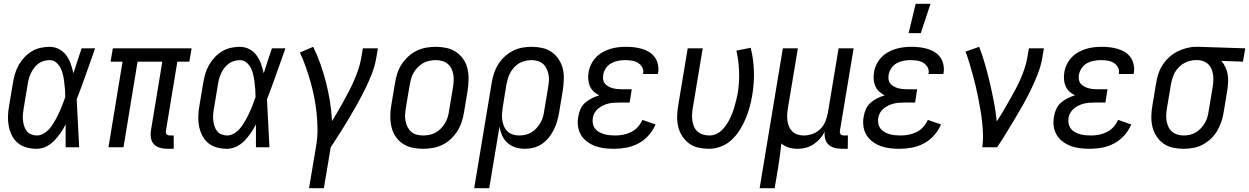

<svg xmlns="http://www.w3.org/2000/svg" viewBox="-20 -774 6564 1009"><path d="M173 8Q146 8 120 1Q94 -6 74.5 -22Q55 -38 43 -61.5Q31 -85 26 -111Q21 -137 22 -164.5Q23 -192 28 -219L48 -339Q52 -363 59 -386.5Q66 -410 78 -431.5Q90 -453 107.5 -472Q125 -491 146.5 -504Q168 -517 192.5 -522.5Q217 -528 240 -528Q267 -528 290 -516Q313 -504 328 -483.5Q343 -463 351.5 -439Q360 -415 366 -389L367 -392Q377 -424 387.5 -456Q398 -488 409 -520H480Q456 -453 432.5 -386Q409 -319 383 -252Q387 -189 389.5 -126Q392 -63 396 0H325Q325 -30 325 -60Q325 -90 325 -120Q313 -97 298 -75Q283 -53 264.5 -34Q246 -15 222 -3.5Q198 8 173 8ZM174 -62Q189 -62 205 -70Q221 -78 232.5 -89.5Q244 -101 253.5 -115Q263 -129 271 -143.5Q279 -158 286.5 -173Q294 -188 300 -203Q306 -218 312 -233.5Q318 -249 323 -264Q323 -284 321.5 -303.5Q320 -323 317.5 -342.5Q315 -362 311 -380.5Q307 -399 298.5 -416Q290 -433 275.5 -445.5Q261 -458 241 -458Q226 -458 210 -453.5Q194 -449 181 -439Q168 -429 158 -415.5Q148 -402 141.5 -387.5Q135 -373 131 -358Q127 -343 125 -328L105 -208Q102 -192 100.5 -175.5Q99 -159 100.5 -143.5Q102 -128 106.5 -113Q111 -98 120 -86Q129 -74 143.5 -68Q158 -62 174 -62Z M893 8H861Q841 8 822 3Q803 -2 790 -15Q777 -28 773.5 -47.5Q770 -67 773 -87L833 -450H703L629 0H550L624 -450H561L573 -520H987L975 -450H912L852 -87Q851 -82 852 -77Q853 -72 855.5 -68.5Q858 -65 863 -63.5Q868 -62 873 -62H893Z M1173 8Q1146 8 1120 1Q1094 -6 1074.5 -22Q1055 -38 1043 -61.5Q1031 -85 1026 -111Q1021 -137 1022 -164.5Q1023 -192 1028 -219L1048 -339Q1052 -363 1059 -386.5Q1066 -410 1078 -431.5Q1090 -453 1107.5 -472Q1125 -491 1146.5 -504Q1168 -517 1192.5 -522.5Q1217 -528 1240 -528Q1267 -528 1290 -516Q1313 -504 1328 -483.5Q1343 -463 1351.5 -439Q1360 -415 1366 -389L1367 -392Q1377 -424 1387.5 -456Q1398 -488 1409 -520H1480Q1456 -453 1432.5 -386Q1409 -319 1383 -252Q1387 -189 1389.5 -126Q1392 -63 1396 0H1325Q1325 -30 1325 -60Q1325 -90 1325 -120Q1313 -97 1298 -75Q1283 -53 1264.5 -34Q1246 -15 1222 -3.5Q1198 8 1173 8ZM1174 -62Q1189 -62 1205 -70Q1221 -78 1232.5 -89.5Q1244 -101 1253.5 -115Q1263 -129 1271 -143.5Q1279 -158 1286.5 -173Q1294 -188 1300 -203Q1306 -218 1312 -233.5Q1318 -249 1323 -264Q1323 -284 1321.5 -303.5Q1320 -323 1317.5 -342.5Q1315 -362 1311 -380.5Q1307 -399 1298.5 -416Q1290 -433 1275.5 -445.5Q1261 -458 1241 -458Q1226 -458 1210 -453.5Q1194 -449 1181 -439Q1168 -429 1158 -415.5Q1148 -402 1141.5 -387.5Q1135 -373 1131 -358Q1127 -343 1125 -328L1105 -208Q1102 -192 1100.5 -175.5Q1099 -159 1100.5 -143.5Q1102 -128 1106.5 -113Q1111 -98 1120 -86Q1129 -74 1143.5 -68Q1158 -62 1174 -62Z M1604 215 1642 -11Q1649 -55 1648.5 -97.5Q1648 -140 1643.5 -182Q1639 -224 1631 -264.5Q1623 -305 1611.5 -345Q1600 -385 1586.5 -423.5Q1573 -462 1556 -498L1626 -528Q1648 -483 1664.5 -436Q1681 -389 1693.5 -340Q1706 -291 1714 -240.5Q1722 -190 1725 -138Q1741 -164 1756.5 -190.5Q1772 -217 1787 -244.5Q1802 -272 1816 -299Q1830 -326 1842 -354Q1854 -382 1863.5 -410.5Q1873 -439 1878 -468L1887 -520H1966L1957 -468Q1950 -426 1934 -385.5Q1918 -345 1898.5 -305.5Q1879 -266 1857.5 -227.5Q1836 -189 1813 -150.5Q1790 -112 1766.5 -74.5Q1743 -37 1718 0L1682 215Z M2203 8Q2174 8 2146.5 2Q2119 -4 2096.5 -19Q2074 -34 2059 -56.5Q2044 -79 2037.5 -106Q2031 -133 2031 -161.5Q2031 -190 2036 -219L2056 -339Q2060 -364 2068 -389Q2076 -414 2091 -436.5Q2106 -459 2126 -477.5Q2146 -496 2170 -507.5Q2194 -519 2219.5 -523.5Q2245 -528 2270 -528Q2299 -528 2326.5 -522Q2354 -516 2376.5 -501Q2399 -486 2414.5 -463.5Q2430 -441 2436.5 -414Q2443 -387 2442.5 -358.5Q2442 -330 2438 -301L2418 -181Q2414 -156 2405.5 -131Q2397 -106 2382.5 -83.5Q2368 -61 2348 -42.5Q2328 -24 2304 -12.5Q2280 -1 2254 3.5Q2228 8 2203 8ZM2204 -62Q2220 -62 2237 -65.5Q2254 -69 2269.5 -77.5Q2285 -86 2297.5 -99Q2310 -112 2319 -127.5Q2328 -143 2333 -159.5Q2338 -176 2340 -192L2360 -312Q2363 -330 2364 -347.5Q2365 -365 2362.5 -381.5Q2360 -398 2352.5 -413Q2345 -428 2332.5 -438.5Q2320 -449 2304 -453.5Q2288 -458 2270 -458Q2254 -458 2236.5 -454.5Q2219 -451 2204 -442.5Q2189 -434 2176 -421Q2163 -408 2154 -392.5Q2145 -377 2140.5 -360.5Q2136 -344 2133 -328L2113 -208Q2110 -190 2109 -172.5Q2108 -155 2111 -138.5Q2114 -122 2121.5 -107Q2129 -92 2141 -81.5Q2153 -71 2169.5 -66.5Q2186 -62 2204 -62Z M2551 215H2472L2564 -339Q2568 -364 2576 -388.5Q2584 -413 2598 -435.5Q2612 -458 2632 -476.5Q2652 -495 2675.5 -507Q2699 -519 2724 -523.5Q2749 -528 2773 -528Q2802 -528 2829.5 -522Q2857 -516 2879 -500.5Q2901 -485 2916 -462.5Q2931 -440 2937.5 -413.5Q2944 -387 2943 -358Q2942 -329 2938 -301L2918 -181Q2914 -158 2907.5 -135.5Q2901 -113 2890 -91.5Q2879 -70 2864 -51Q2849 -32 2828.5 -18Q2808 -4 2785 2Q2762 8 2739 8Q2713 8 2689 0.5Q2665 -7 2647 -23Q2629 -39 2619 -61.5Q2609 -84 2605 -109ZM2708 -62Q2724 -62 2740.5 -65.5Q2757 -69 2772 -78Q2787 -87 2799 -100Q2811 -113 2820 -128.5Q2829 -144 2833.5 -160Q2838 -176 2840 -192L2860 -312Q2863 -329 2864.5 -346.5Q2866 -364 2863 -380.5Q2860 -397 2853 -412Q2846 -427 2834.5 -437.5Q2823 -448 2807 -453Q2791 -458 2774 -458Q2758 -458 2741 -454.5Q2724 -451 2709 -442Q2694 -433 2682 -420Q2670 -407 2661.5 -391.5Q2653 -376 2648.5 -360Q2644 -344 2641 -328L2623 -217Q2620 -199 2618.5 -181Q2617 -163 2619 -146Q2621 -129 2627.5 -113Q2634 -97 2645.5 -85Q2657 -73 2673.5 -67.5Q2690 -62 2708 -62Z M3207 8Q3181 8 3156 5Q3131 2 3108 -6.5Q3085 -15 3065.5 -29.5Q3046 -44 3033.5 -64.5Q3021 -85 3017.5 -110.5Q3014 -136 3019 -162Q3022 -181 3030.5 -200.5Q3039 -220 3055 -234Q3071 -248 3090 -257.5Q3109 -267 3129 -273Q3113 -281 3100 -293Q3087 -305 3080 -321Q3073 -337 3071.5 -355.5Q3070 -374 3073 -393Q3076 -414 3085.5 -434Q3095 -454 3110 -470.5Q3125 -487 3145 -498.5Q3165 -510 3185.5 -516.5Q3206 -523 3227.5 -525.5Q3249 -528 3270 -528Q3292 -528 3313 -525.5Q3334 -523 3354.5 -517Q3375 -511 3392.5 -500Q3410 -489 3421.5 -472.5Q3433 -456 3437.5 -435Q3442 -414 3439 -392L3437 -385H3359L3360 -388Q3363 -406 3354.5 -421Q3346 -436 3331.5 -444.5Q3317 -453 3299.5 -455.5Q3282 -458 3264 -458Q3246 -458 3227.5 -454.5Q3209 -451 3192 -441.5Q3175 -432 3164 -415.5Q3153 -399 3150 -381Q3148 -369 3149.5 -357Q3151 -345 3158 -336Q3165 -327 3175 -321Q3185 -315 3196.5 -311.5Q3208 -308 3220 -306.5Q3232 -305 3244 -305H3300L3289 -235H3233Q3219 -235 3204.5 -234Q3190 -233 3176 -229.5Q3162 -226 3148.5 -219.5Q3135 -213 3123.5 -203.5Q3112 -194 3104.5 -180.5Q3097 -167 3095 -153Q3093 -138 3096 -123.5Q3099 -109 3107.5 -98Q3116 -87 3128.5 -80Q3141 -73 3154.5 -69Q3168 -65 3183 -63.5Q3198 -62 3213 -62Q3234 -62 3255 -66Q3276 -70 3296.5 -80Q3317 -90 3332 -107Q3347 -124 3356 -144L3425 -120Q3412 -89 3388.5 -62.5Q3365 -36 3334.5 -20Q3304 -4 3271.5 2Q3239 8 3207 8Z M3707 8Q3678 8 3650.5 2Q3623 -4 3602 -19.5Q3581 -35 3566 -57.5Q3551 -80 3544.5 -106.5Q3538 -133 3538.5 -162Q3539 -191 3544 -219L3594 -520H3673L3621 -208Q3618 -191 3617 -173.5Q3616 -156 3618.5 -139.5Q3621 -123 3627.5 -108Q3634 -93 3646 -82.5Q3658 -72 3674 -67Q3690 -62 3708 -62Q3725 -62 3742 -69Q3759 -76 3772.5 -89Q3786 -102 3796.5 -117.5Q3807 -133 3815 -149Q3823 -165 3829.5 -182Q3836 -199 3840.5 -216Q3845 -233 3849.5 -250Q3854 -267 3857 -284Q3866 -341 3864 -398Q3862 -455 3850 -508L3925 -523Q3940 -464 3942 -400.5Q3944 -337 3933 -273Q3928 -242 3919.5 -211Q3911 -180 3898.5 -150Q3886 -120 3868 -91.5Q3850 -63 3826 -40Q3802 -17 3770 -4.5Q3738 8 3707 8Z M3972 215 4094 -520H4173L4121 -208Q4118 -191 4117 -174Q4116 -157 4118 -140.5Q4120 -124 4126.5 -109Q4133 -94 4144.5 -83Q4156 -72 4171.5 -67Q4187 -62 4204 -62Q4227 -62 4250.5 -70.5Q4274 -79 4291.5 -96.5Q4309 -114 4318 -137Q4327 -160 4331 -183L4387 -520H4466L4394 -87Q4393 -82 4394 -77Q4395 -72 4397.5 -68.5Q4400 -65 4405 -63.5Q4410 -62 4415 -62H4436L4435 8H4403Q4384 8 4365.5 3Q4347 -2 4334 -14Q4321 -26 4316.5 -44.5Q4312 -63 4314 -82Q4304 -62 4289 -45Q4274 -28 4255 -15.5Q4236 -3 4214.5 2.5Q4193 8 4172 8Q4148 8 4125.5 1.5Q4103 -5 4086 -20Q4083 12 4078.5 44Q4074 76 4069 108L4051 215Z M4707 8Q4681 8 4656 5Q4631 2 4608 -6.5Q4585 -15 4565.5 -29.5Q4546 -44 4533.5 -64.5Q4521 -85 4517.5 -110.5Q4514 -136 4519 -162Q4522 -181 4530.5 -200.5Q4539 -220 4555 -234Q4571 -248 4590 -257.5Q4609 -267 4629 -273Q4613 -281 4600 -293Q4587 -305 4580 -321Q4573 -337 4571.5 -355.5Q4570 -374 4573 -393Q4576 -414 4585.5 -434Q4595 -454 4610 -470.5Q4625 -487 4645 -498.5Q4665 -510 4685.5 -516.5Q4706 -523 4727.5 -525.5Q4749 -528 4770 -528Q4792 -528 4813 -525.5Q4834 -523 4854.5 -517Q4875 -511 4892.5 -500Q4910 -489 4921.5 -472.5Q4933 -456 4937.5 -435Q4942 -414 4939 -392L4937 -385H4859L4860 -388Q4863 -406 4854.5 -421Q4846 -436 4831.5 -444.5Q4817 -453 4799.5 -455.5Q4782 -458 4764 -458Q4746 -458 4727.5 -454.5Q4709 -451 4692 -441.5Q4675 -432 4664 -415.5Q4653 -399 4650 -381Q4648 -369 4649.5 -357Q4651 -345 4658 -336Q4665 -327 4675 -321Q4685 -315 4696.5 -311.5Q4708 -308 4720 -306.5Q4732 -305 4744 -305H4800L4789 -235H4733Q4719 -235 4704.5 -234Q4690 -233 4676 -229.5Q4662 -226 4648.5 -219.5Q4635 -213 4623.5 -203.5Q4612 -194 4604.5 -180.5Q4597 -167 4595 -153Q4593 -138 4596 -123.5Q4599 -109 4607.5 -98Q4616 -87 4628.5 -80Q4641 -73 4654.5 -69Q4668 -65 4683 -63.5Q4698 -62 4713 -62Q4734 -62 4755 -66Q4776 -70 4796.5 -80Q4817 -90 4832 -107Q4847 -124 4856 -144L4925 -120Q4912 -89 4888.5 -62.5Q4865 -36 4834.5 -20Q4804 -4 4771.5 2Q4739 8 4707 8ZM4755 -600 4792 -754H4870L4819 -600Z M5142 0Q5147 -33 5146 -66Q5145 -99 5141.5 -131.5Q5138 -164 5132.5 -195.5Q5127 -227 5121 -258.5Q5115 -290 5107.5 -321Q5100 -352 5091.5 -383Q5083 -414 5074 -444Q5065 -474 5054 -503L5126 -528Q5144 -481 5157.5 -433Q5171 -385 5182.5 -336Q5194 -287 5203.5 -237Q5213 -187 5218 -136Q5236 -162 5251.5 -189Q5267 -216 5282.5 -243Q5298 -270 5313 -297.5Q5328 -325 5340.5 -353Q5353 -381 5363 -410Q5373 -439 5378 -468L5387 -520H5466L5457 -468Q5450 -427 5434 -386Q5418 -345 5399 -305.5Q5380 -266 5358.5 -227.5Q5337 -189 5314 -151Q5291 -113 5268 -75Q5245 -37 5220 0Z M5707 8Q5681 8 5656 5Q5631 2 5608 -6.5Q5585 -15 5565.5 -29.5Q5546 -44 5533.5 -64.5Q5521 -85 5517.5 -110.5Q5514 -136 5519 -162Q5522 -181 5530.5 -200.5Q5539 -220 5555 -234Q5571 -248 5590 -257.5Q5609 -267 5629 -273Q5613 -281 5600 -293Q5587 -305 5580 -321Q5573 -337 5571.5 -355.5Q5570 -374 5573 -393Q5576 -414 5585.5 -434Q5595 -454 5610 -470.5Q5625 -487 5645 -498.5Q5665 -510 5685.5 -516.5Q5706 -523 5727.5 -525.5Q5749 -528 5770 -528Q5792 -528 5813 -525.5Q5834 -523 5854.5 -517Q5875 -511 5892.5 -500Q5910 -489 5921.5 -472.5Q5933 -456 5937.5 -435Q5942 -414 5939 -392L5937 -385H5859L5860 -388Q5863 -406 5854.5 -421Q5846 -436 5831.5 -444.5Q5817 -453 5799.5 -455.5Q5782 -458 5764 -458Q5746 -458 5727.5 -454.5Q5709 -451 5692 -441.5Q5675 -432 5664 -415.5Q5653 -399 5650 -381Q5648 -369 5649.5 -357Q5651 -345 5658 -336Q5665 -327 5675 -321Q5685 -315 5696.5 -311.5Q5708 -308 5720 -306.5Q5732 -305 5744 -305H5800L5789 -235H5733Q5719 -235 5704.5 -234Q5690 -233 5676 -229.5Q5662 -226 5648.5 -219.5Q5635 -213 5623.5 -203.5Q5612 -194 5604.5 -180.5Q5597 -167 5595 -153Q5593 -138 5596 -123.5Q5599 -109 5607.5 -98Q5616 -87 5628.5 -80Q5641 -73 5654.5 -69Q5668 -65 5683 -63.5Q5698 -62 5713 -62Q5734 -62 5755 -66Q5776 -70 5796.5 -80Q5817 -90 5832 -107Q5847 -124 5856 -144L5925 -120Q5912 -89 5888.5 -62.5Q5865 -36 5834.5 -20Q5804 -4 5771.5 2Q5739 8 5707 8Z M6200 8Q6171 8 6143.5 2Q6116 -4 6094.5 -19.5Q6073 -35 6058 -57.5Q6043 -80 6036.5 -106.5Q6030 -133 6030.5 -162Q6031 -191 6036 -219L6056 -339Q6060 -364 6068 -388Q6076 -412 6090.5 -434Q6105 -456 6125 -474Q6145 -492 6168 -503.5Q6191 -515 6216 -521.5Q6241 -528 6265 -528H6281L6524 -520L6512 -450L6398 -454Q6411 -440 6419.5 -422Q6428 -404 6431.5 -384Q6435 -364 6434 -343Q6433 -322 6430 -301L6410 -181Q6406 -156 6397.5 -131.5Q6389 -107 6375.5 -84.5Q6362 -62 6342 -43.5Q6322 -25 6298.5 -13Q6275 -1 6249.5 3.5Q6224 8 6200 8ZM6200 -62Q6216 -62 6232.5 -65.5Q6249 -69 6264 -78Q6279 -87 6291 -100Q6303 -113 6312 -128.5Q6321 -144 6325.5 -160Q6330 -176 6332 -192L6352 -312Q6355 -328 6356 -344.5Q6357 -361 6355.5 -376.5Q6354 -392 6348.5 -407Q6343 -422 6333 -433Q6323 -444 6308.5 -450.5Q6294 -457 6279 -458H6262Q6238 -458 6214 -447.5Q6190 -437 6172.5 -418Q6155 -399 6146 -375.5Q6137 -352 6133 -328L6113 -208Q6110 -191 6109 -173.5Q6108 -156 6110.5 -139.5Q6113 -123 6120 -108Q6127 -93 6139 -82.5Q6151 -72 6167 -67Q6183 -62 6200 -62Z"/></svg>

Font: Iosevka Fixed
Style: Italic
Weight: 400
Italic angle: -9°
Monospace: yes
Designer: Belleve Invis
Foundry: Belleve Invis
Version: Version 33.2.4